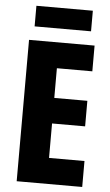

<svg xmlns="http://www.w3.org/2000/svg" viewBox="-60 -927 553 966"><g transform="rotate(5 217.0 -444.0)"><path d="M369 -888H84V-784H369ZM393 0V-131H214V-305H381V-434H214V-584H393V-714H62V0Z"/></g></svg>

Font: Noto Sans Khmer UI ExtraCondensed ExtraBold
Style: Regular
Weight: 800
Width: 2
Designer: Danh Hong and the Monotype Design Team
Foundry: Monotype Imaging Inc.
Version: Version 2.002